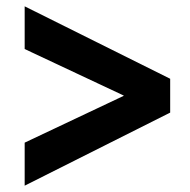

<svg xmlns="http://www.w3.org/2000/svg" viewBox="-20 -627 602 607"><path d="M58 -40 518 -271V-378L58 -607V-472L371 -325V-324L58 -176Z"/></svg>

Font: Fixel Display Bold
Style: Bold
Weight: 700
Designer: AlfaBravo + MacPaw
Foundry: Kyrylo Tkachov, Marchela Mozhyna, Serhii Makarenko, Maria Weinstein, Zakhar Kryvoshyya
Version: Version 1.211